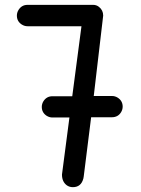

<svg xmlns="http://www.w3.org/2000/svg" viewBox="-20 -774 582 794"><path d="M49.8 -709.5Q49.8 -721.7 56.6 -732.9Q69.8 -753.9 93.8 -753.9H365.2Q378.9 -753.9 389.2 -745.6Q406.7 -731.9 406.7 -709.5L367.7 -377H443.4Q455.6 -377 466.8 -370.1Q487.3 -356.9 487.3 -333Q487.3 -321.3 481 -310.5Q468.3 -289.1 442.4 -289.1H356.9Q329.1 -63 326.2 -43.9Q325.7 -40 324.7 -35.6Q315.4 0 281.2 0Q267.6 0 256.8 -7.3Q236.3 -22 236.3 -52.2Q236.3 -52.7 267.1 -288.1H196.8Q184.6 -288.1 173.3 -294.9Q152.8 -308.1 152.8 -332Q152.8 -344.2 159.7 -355.5Q172.9 -376 196.8 -376H278.8L316.9 -665.5H93.8Q81.5 -665.5 70.3 -672.4Q49.8 -685.5 49.8 -709.5Z"/></svg>

Font: Vibur
Style: Medium
Weight: 400
Version: Version 1.004